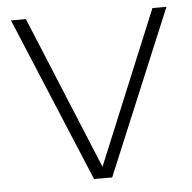

<svg xmlns="http://www.w3.org/2000/svg" viewBox="-44 -584 628 628"><g transform="rotate(-5 270.0 -270.0)"><path d="M240 0 14.5 -540.5H63.5L271 -37.5L479 -540.5H525L299.5 0Z"/></g></svg>

Font: Encode Sans Semi Expanded ExtraLight
Style: Regular
Weight: 200
Width: 6
Designer: Multiple Designers
Foundry: Impallari Type
Version: Version 3.000; ttfautohint (v1.8.3) -l 8 -r 50 -G 200 -x 14 